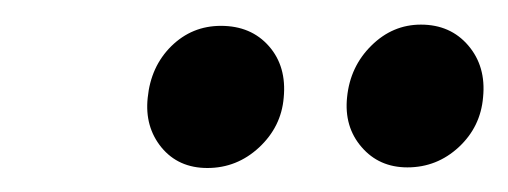

<svg xmlns="http://www.w3.org/2000/svg" viewBox="-20 -911 413 156"><path d="M100 -831.5Q102.5 -857 119.2 -873.5Q136 -890 159.5 -890Q184 -890 198.5 -873.5Q213 -857 210.5 -831.5Q208.5 -808 190.5 -791.2Q172.5 -774.5 148.5 -774.5Q125 -774.5 111.2 -791.2Q97.5 -808 100 -831.5ZM262 -832Q264.5 -857 281.8 -874Q299 -891 322 -891Q346 -891 360.5 -874Q375 -857 372.5 -832Q370.5 -808 352.8 -791.5Q335 -775 311 -775Q288 -775 273.8 -791.5Q259.5 -808 262 -832Z"/></svg>

Font: Karla Medium
Style: Italic
Weight: 500
Italic angle: -8°
Designer: Jonathan Pinhorn
Version: Version 2.001